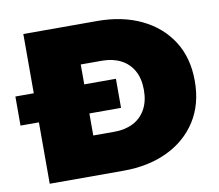

<svg xmlns="http://www.w3.org/2000/svg" viewBox="-106 -792 1010 884"><g transform="rotate(-10 398.5 -350.0)"><path d="M57 0V-287H-29V-423H57V-700H402Q519 -700 608 -657.5Q697 -615 747 -537Q797 -459 797 -350Q797 -242 747 -163.5Q697 -85 608 -42.5Q519 0 402 0ZM293 -184H392Q442 -184 479.5 -203Q517 -222 538 -259.5Q559 -297 559 -350Q559 -404 538 -441Q517 -478 479.5 -497Q442 -516 392 -516H293V-423H441V-287H293Z"/></g></svg>

Font: Montserrat Thin Black
Style: Regular
Weight: 900
Version: Version 9.000